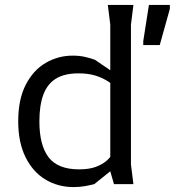

<svg xmlns="http://www.w3.org/2000/svg" viewBox="-20 -748 710 780"><path d="M279 12Q215 12 164 -19Q113 -50 83.5 -110Q54 -170 54 -255Q54 -345 85 -404.5Q116 -464 166.5 -493Q217 -522 275 -522Q304 -522 327 -516.5Q350 -511 366 -505L464 -438V-378Q446 -399 422.5 -415Q399 -431 369 -440.5Q339 -450 299 -450Q243 -450 208 -429Q173 -408 156.5 -364.5Q140 -321 140 -255Q140 -158 177.5 -109Q215 -60 301 -60Q342 -60 369 -70Q396 -80 413.5 -95.5Q431 -111 441 -129L449 -69L363 0Q344 5 323 8.5Q302 12 279 12ZM443 0 428 -52V-648L418 -728H522L512 -648V-80L522 0ZM562 -565V-581L585 -728H670V-712L629 -565Z"/></svg>

Font: AR One Sans
Style: Regular
Weight: 400
Designer: Niteesh Yadav
Foundry: Niteesh Yadav
Version: Version 1.001;gftools[0.9.33]